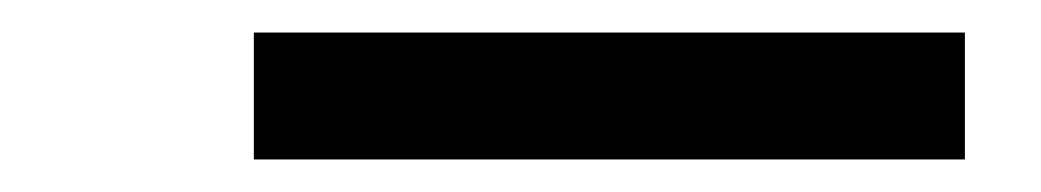

<svg xmlns="http://www.w3.org/2000/svg" viewBox="-20 -729 640 118"><path d="M136 -631V-709H573V-631Z"/></svg>

Font: Iosevka Custom Oblique
Style: Bold
Weight: 700
Italic angle: -9°
Monospace: yes
Designer: Belleve Invis
Foundry: Belleve Invis
Version: Version 30.1.2; ttfautohint (v1.8.4)